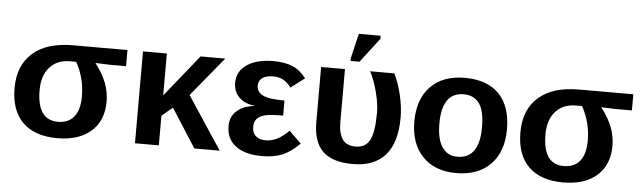

<svg xmlns="http://www.w3.org/2000/svg" viewBox="-47 -913 3688 1100"><g transform="rotate(5 1796.5 -363.0)"><path d="M571.3 -223.6Q571.3 -114.3 501.5 -52.2Q431.6 9.8 306.6 9.8Q178.2 9.8 108.6 -58.1Q39.1 -126 39.1 -255.9Q39.1 -385.3 120.1 -456.8Q201.2 -528.3 351.1 -528.3H664.6V-435.5H569.3L489.3 -438.5V-436.5Q532.2 -381.3 551.8 -329.1Q571.3 -276.9 571.3 -223.6ZM427.7 -240.2Q427.7 -345.7 377.9 -435.5H341.8Q269 -435.5 226.1 -387.7Q183.1 -339.8 183.1 -255.9Q183.1 -84 303.2 -84Q363.8 -84 395.8 -124Q427.7 -164.1 427.7 -240.2Z M891.1 -170.4V0H753.9V-528.3H891.1V-287.1L1085 -528.3H1227.1L1041.5 -302.7L1241.2 0H1095.2L953.1 -222.2Z M1498.5 -82Q1565.9 -82 1630.4 -148.9L1700.2 -80.6Q1648.4 -29.3 1600.6 -9.8Q1552.7 9.8 1484.4 9.8Q1387.2 9.8 1333.3 -30.8Q1279.3 -71.3 1279.3 -145Q1279.3 -200.2 1317.6 -233.6Q1356 -267.1 1419.9 -272.5V-273.4Q1361.8 -279.3 1328.6 -312Q1295.4 -344.7 1295.4 -396.5Q1295.4 -461.4 1351.8 -499.8Q1408.2 -538.1 1502 -538.1Q1568.8 -538.1 1613.3 -519.5Q1657.7 -501 1692.4 -455.6L1613.3 -395.5Q1592.8 -423.3 1568.1 -437Q1543.5 -450.7 1509.8 -450.7Q1468.8 -450.7 1447.3 -434.8Q1425.8 -418.9 1425.8 -391.1Q1425.8 -354 1460.4 -336.4Q1494.6 -318.4 1585.9 -318.4V-231.9Q1513.7 -231.9 1483.4 -224.6Q1452.6 -217.3 1436.5 -200.4Q1420.4 -183.6 1420.4 -153.3Q1420.4 -118.2 1441.2 -100.1Q1461.9 -82 1498.5 -82Z M2257.3 -278.8Q2257.3 -136.2 2194.1 -63.2Q2130.9 9.8 2006.3 9.8Q1889.2 9.8 1833.7 -44.2Q1778.3 -98.1 1778.3 -211.4V-528.3H1915.5V-224.6Q1915.5 -158.2 1938.7 -124.8Q1961.9 -91.3 2014.6 -91.3Q2071.3 -91.3 2095.7 -137.7Q2120.1 -184.1 2120.1 -294.4Q2120.1 -331.1 2111.6 -374.5Q2103 -418 2089.4 -459Q2075.7 -500 2059.6 -528.3H2199.2Q2224.6 -477.5 2241 -409.2Q2257.3 -340.8 2257.3 -278.8ZM2102.5 -718.3 1994.6 -577.6H1943.4V-593.8L1977.1 -736.3H2102.5Z M2870.1 -264.6Q2870.1 -136.2 2798.8 -63.2Q2727.5 9.8 2601.6 9.8Q2478 9.8 2407.7 -63.5Q2337.4 -136.7 2337.4 -264.6Q2337.4 -392.1 2407.7 -465.1Q2478 -538.1 2604.5 -538.1Q2733.9 -538.1 2802 -467.5Q2870.1 -397 2870.1 -264.6ZM2726.6 -264.6Q2726.6 -358.9 2695.8 -401.4Q2665 -443.8 2606.4 -443.8Q2481.4 -443.8 2481.4 -264.6Q2481.4 -176.3 2512 -130.1Q2542.5 -84 2600.1 -84Q2726.6 -84 2726.6 -264.6Z M3480.5 -223.6Q3480.5 -114.3 3410.6 -52.2Q3340.8 9.8 3215.8 9.8Q3087.4 9.8 3017.8 -58.1Q2948.2 -126 2948.2 -255.9Q2948.2 -385.3 3029.3 -456.8Q3110.4 -528.3 3260.3 -528.3H3573.7V-435.5H3478.5L3398.4 -438.5V-436.5Q3441.4 -381.3 3460.9 -329.1Q3480.5 -276.9 3480.5 -223.6ZM3336.9 -240.2Q3336.9 -345.7 3287.1 -435.5H3251Q3178.2 -435.5 3135.3 -387.7Q3092.3 -339.8 3092.3 -255.9Q3092.3 -84 3212.4 -84Q3272.9 -84 3304.9 -124Q3336.9 -164.1 3336.9 -240.2Z"/></g></svg>

Font: Arimo
Style: Bold
Weight: 700
Designer: Steve Matteson
Foundry: Monotype Imaging Inc.
Version: Version 1.33